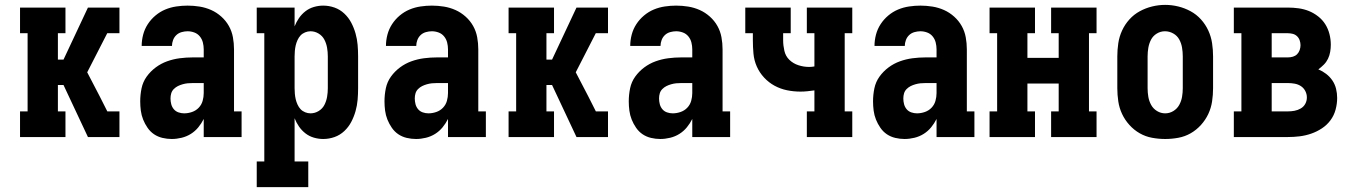

<svg xmlns="http://www.w3.org/2000/svg" viewBox="-20 -561 5540 786"><path d="M438 0V-68L419 -105H469V0ZM62 0V-105H93V-425H62V-530H248V-425H217V-317H240L340 -530H438V-462V-530H469V-425H419L337 -265Q363 -216 388 -167Q413 -118 438 -68V0H340L240 -213H217V-105H248V0Z M683 8Q664 8 645 3.5Q626 -1 610.5 -11.5Q595 -22 584 -38Q573 -54 566 -71.5Q559 -89 556.5 -108Q554 -127 554 -146Q554 -173 559.5 -199.5Q565 -226 580.5 -247.5Q596 -269 617.5 -285Q639 -301 664 -310Q689 -319 715.5 -322.5Q742 -326 769 -326H814V-359Q814 -373 810.5 -387Q807 -401 798 -412Q789 -423 775.5 -428Q762 -433 748 -433Q736 -433 723.5 -429.5Q711 -426 702 -417.5Q693 -409 688.5 -397Q684 -385 684 -373H560Q560 -396 566 -419Q572 -442 585 -462Q598 -482 616.5 -497.5Q635 -513 656.5 -522Q678 -531 701.5 -534.5Q725 -538 748 -538Q773 -538 797.5 -534Q822 -530 844.5 -520Q867 -510 886 -493Q905 -476 917 -454.5Q929 -433 933.5 -408.5Q938 -384 938 -359V-105H969V0H814V-74Q805 -56 792 -40Q779 -24 761.5 -13Q744 -2 723.5 3Q703 8 683 8ZM734 -97Q750 -97 766 -102.5Q782 -108 793.5 -120Q805 -132 809.5 -148Q814 -164 814 -180V-221H769Q758 -221 748 -220Q738 -219 727.5 -216Q717 -213 708 -208.5Q699 -204 691.5 -196.5Q684 -189 681 -179Q678 -169 678 -158Q678 -146 681 -134.5Q684 -123 691.5 -114Q699 -105 710.5 -101Q722 -97 734 -97Z M1031 205V100H1062V-425H1031V-530H1186V-453Q1193 -471 1204 -487Q1215 -503 1230.5 -515Q1246 -527 1265 -532.5Q1284 -538 1303 -538Q1327 -538 1349.5 -530Q1372 -522 1389.5 -505.5Q1407 -489 1418 -468Q1429 -447 1435.5 -424Q1442 -401 1444 -377.5Q1446 -354 1446 -330V-200Q1446 -176 1444 -152.5Q1442 -129 1435.5 -106Q1429 -83 1418 -62Q1407 -41 1389.5 -24.5Q1372 -8 1349.5 0Q1327 8 1303 8Q1284 8 1265 2.5Q1246 -3 1230.5 -15Q1215 -27 1204 -43Q1193 -59 1186 -77V100H1242V205ZM1251 -97Q1269 -97 1284.5 -106.5Q1300 -116 1308 -131.5Q1316 -147 1319 -164.5Q1322 -182 1322 -200V-330Q1322 -348 1319 -365.5Q1316 -383 1308 -398.5Q1300 -414 1284.5 -423.5Q1269 -433 1251 -433Q1240 -433 1229 -428.5Q1218 -424 1210.5 -416Q1203 -408 1198 -397Q1193 -386 1190.5 -375Q1188 -364 1187 -352.5Q1186 -341 1186 -330V-200Q1186 -189 1187 -177.5Q1188 -166 1190.5 -155Q1193 -144 1198 -133Q1203 -122 1210.5 -114Q1218 -106 1229 -101.5Q1240 -97 1251 -97Z M1683 8Q1664 8 1645 3.5Q1626 -1 1610.5 -11.5Q1595 -22 1584 -38Q1573 -54 1566 -71.5Q1559 -89 1556.5 -108Q1554 -127 1554 -146Q1554 -173 1559.5 -199.5Q1565 -226 1580.5 -247.5Q1596 -269 1617.5 -285Q1639 -301 1664 -310Q1689 -319 1715.5 -322.5Q1742 -326 1769 -326H1814V-359Q1814 -373 1810.5 -387Q1807 -401 1798 -412Q1789 -423 1775.5 -428Q1762 -433 1748 -433Q1736 -433 1723.5 -429.5Q1711 -426 1702 -417.5Q1693 -409 1688.5 -397Q1684 -385 1684 -373H1560Q1560 -396 1566 -419Q1572 -442 1585 -462Q1598 -482 1616.5 -497.5Q1635 -513 1656.5 -522Q1678 -531 1701.5 -534.5Q1725 -538 1748 -538Q1773 -538 1797.5 -534Q1822 -530 1844.5 -520Q1867 -510 1886 -493Q1905 -476 1917 -454.5Q1929 -433 1933.5 -408.5Q1938 -384 1938 -359V-105H1969V0H1814V-74Q1805 -56 1792 -40Q1779 -24 1761.5 -13Q1744 -2 1723.5 3Q1703 8 1683 8ZM1734 -97Q1750 -97 1766 -102.5Q1782 -108 1793.5 -120Q1805 -132 1809.5 -148Q1814 -164 1814 -180V-221H1769Q1758 -221 1748 -220Q1738 -219 1727.5 -216Q1717 -213 1708 -208.5Q1699 -204 1691.5 -196.5Q1684 -189 1681 -179Q1678 -169 1678 -158Q1678 -146 1681 -134.5Q1684 -123 1691.5 -114Q1699 -105 1710.5 -101Q1722 -97 1734 -97Z M2438 0V-68L2419 -105H2469V0ZM2062 0V-105H2093V-425H2062V-530H2248V-425H2217V-317H2240L2340 -530H2438V-462V-530H2469V-425H2419L2337 -265Q2363 -216 2388 -167Q2413 -118 2438 -68V0H2340L2240 -213H2217V-105H2248V0Z M2683 8Q2664 8 2645 3.5Q2626 -1 2610.5 -11.5Q2595 -22 2584 -38Q2573 -54 2566 -71.5Q2559 -89 2556.5 -108Q2554 -127 2554 -146Q2554 -173 2559.5 -199.5Q2565 -226 2580.5 -247.5Q2596 -269 2617.5 -285Q2639 -301 2664 -310Q2689 -319 2715.5 -322.5Q2742 -326 2769 -326H2814V-359Q2814 -373 2810.5 -387Q2807 -401 2798 -412Q2789 -423 2775.5 -428Q2762 -433 2748 -433Q2736 -433 2723.5 -429.5Q2711 -426 2702 -417.5Q2693 -409 2688.5 -397Q2684 -385 2684 -373H2560Q2560 -396 2566 -419Q2572 -442 2585 -462Q2598 -482 2616.5 -497.5Q2635 -513 2656.5 -522Q2678 -531 2701.5 -534.5Q2725 -538 2748 -538Q2773 -538 2797.5 -534Q2822 -530 2844.5 -520Q2867 -510 2886 -493Q2905 -476 2917 -454.5Q2929 -433 2933.5 -408.5Q2938 -384 2938 -359V-105H2969V0H2814V-74Q2805 -56 2792 -40Q2779 -24 2761.5 -13Q2744 -2 2723.5 3Q2703 8 2683 8ZM2734 -97Q2750 -97 2766 -102.5Q2782 -108 2793.5 -120Q2805 -132 2809.5 -148Q2814 -164 2814 -180V-221H2769Q2758 -221 2748 -220Q2738 -219 2727.5 -216Q2717 -213 2708 -208.5Q2699 -204 2691.5 -196.5Q2684 -189 2681 -179Q2678 -169 2678 -158Q2678 -146 2681 -134.5Q2684 -123 2691.5 -114Q2699 -105 2710.5 -101Q2722 -97 2734 -97Z M3283 0V-105H3314V-191Q3300 -189 3285.5 -187.5Q3271 -186 3257 -186Q3229 -186 3202 -191.5Q3175 -197 3151 -210Q3127 -223 3108 -243.5Q3089 -264 3078 -289Q3067 -314 3064.5 -341.5Q3062 -369 3062 -396V-425H3031V-530H3217V-425H3186V-396Q3186 -375 3191 -353Q3196 -331 3211.5 -316Q3227 -301 3248.5 -294Q3270 -287 3292 -287Q3297 -287 3303 -287.5Q3309 -288 3314 -289V-425H3283V-530H3469V-425H3438V-105H3469V0Z M3683 8Q3664 8 3645 3.5Q3626 -1 3610.5 -11.5Q3595 -22 3584 -38Q3573 -54 3566 -71.5Q3559 -89 3556.5 -108Q3554 -127 3554 -146Q3554 -173 3559.5 -199.5Q3565 -226 3580.5 -247.5Q3596 -269 3617.5 -285Q3639 -301 3664 -310Q3689 -319 3715.5 -322.5Q3742 -326 3769 -326H3814V-359Q3814 -373 3810.5 -387Q3807 -401 3798 -412Q3789 -423 3775.5 -428Q3762 -433 3748 -433Q3736 -433 3723.5 -429.5Q3711 -426 3702 -417.5Q3693 -409 3688.5 -397Q3684 -385 3684 -373H3560Q3560 -396 3566 -419Q3572 -442 3585 -462Q3598 -482 3616.5 -497.5Q3635 -513 3656.5 -522Q3678 -531 3701.5 -534.5Q3725 -538 3748 -538Q3773 -538 3797.5 -534Q3822 -530 3844.5 -520Q3867 -510 3886 -493Q3905 -476 3917 -454.5Q3929 -433 3933.5 -408.5Q3938 -384 3938 -359V-105H3969V0H3814V-74Q3805 -56 3792 -40Q3779 -24 3761.5 -13Q3744 -2 3723.5 3Q3703 8 3683 8ZM3734 -97Q3750 -97 3766 -102.5Q3782 -108 3793.5 -120Q3805 -132 3809.5 -148Q3814 -164 3814 -180V-221H3769Q3758 -221 3748 -220Q3738 -219 3727.5 -216Q3717 -213 3708 -208.5Q3699 -204 3691.5 -196.5Q3684 -189 3681 -179Q3678 -169 3678 -158Q3678 -146 3681 -134.5Q3684 -123 3691.5 -114Q3699 -105 3710.5 -101Q3722 -97 3734 -97Z M4031 0V-105H4062V-425H4031V-530H4217V-425H4186V-324H4314V-425H4283V-530H4469V-425H4438V-105H4469V0H4283V-105H4314V-219H4186V-105H4217V0Z M4750 8Q4723 8 4696 3Q4669 -2 4645.5 -15.5Q4622 -29 4603.5 -49.5Q4585 -70 4573.5 -94.5Q4562 -119 4558 -146Q4554 -173 4554 -200V-330Q4554 -357 4558 -384Q4562 -411 4573.5 -436Q4585 -461 4603.5 -481.5Q4622 -502 4646 -515Q4670 -528 4696.5 -534.5Q4723 -541 4750 -541Q4777 -541 4803.5 -534.5Q4830 -528 4854 -515Q4878 -502 4896.5 -481.5Q4915 -461 4926.5 -436Q4938 -411 4942 -384Q4946 -357 4946 -330V-200Q4946 -173 4942 -146Q4938 -119 4926.5 -94.5Q4915 -70 4896.5 -49.5Q4878 -29 4854.5 -15.5Q4831 -2 4804 3Q4777 8 4750 8ZM4750 -97Q4768 -97 4783.5 -106.5Q4799 -116 4807.5 -131.5Q4816 -147 4819 -164.5Q4822 -182 4822 -200V-330Q4822 -348 4819 -366Q4816 -384 4807.5 -399.5Q4799 -415 4783 -424Q4767 -433 4749 -433Q4731 -433 4715.5 -423.5Q4700 -414 4692 -398.5Q4684 -383 4681 -365.5Q4678 -348 4678 -330V-200Q4678 -182 4681 -164.5Q4684 -147 4692.5 -131.5Q4701 -116 4716.5 -106.5Q4732 -97 4750 -97Z M5031 0V-105H5062V-425H5031V-530H5252Q5274 -530 5296 -527Q5318 -524 5338 -516Q5358 -508 5376 -494Q5394 -480 5405.5 -461.5Q5417 -443 5422.5 -421.5Q5428 -400 5428 -378Q5428 -364 5425.5 -349Q5423 -334 5416.5 -320.5Q5410 -307 5399.5 -296.5Q5389 -286 5377 -277Q5394 -270 5409 -258.5Q5424 -247 5434.5 -231.5Q5445 -216 5449.5 -197.5Q5454 -179 5454 -160Q5454 -136 5447.5 -112Q5441 -88 5426.5 -68.5Q5412 -49 5391.5 -35.5Q5371 -22 5348 -14Q5325 -6 5301 -3Q5277 0 5252 0ZM5186 -326H5252Q5263 -326 5273 -329Q5283 -332 5290 -339Q5297 -346 5300.5 -356Q5304 -366 5304 -376Q5304 -386 5300.5 -396Q5297 -406 5289.5 -413Q5282 -420 5272 -422.5Q5262 -425 5252 -425H5186ZM5186 -105H5252Q5266 -105 5279.5 -107.5Q5293 -110 5305 -117Q5317 -124 5323.5 -136Q5330 -148 5330 -162Q5330 -176 5323.5 -188.5Q5317 -201 5305.5 -208.5Q5294 -216 5280 -218.5Q5266 -221 5252 -221H5186Z"/></svg>

Font: Iosevka Slab Extrabold
Style: Regular
Weight: 800
Monospace: yes
Designer: Belleve Invis
Foundry: Belleve Invis
Version: Version 11.1.1; ttfautohint (v1.8.3)